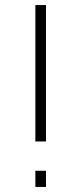

<svg xmlns="http://www.w3.org/2000/svg" viewBox="-20 -740 322 760"><path d="M162 0H120V-64H162ZM162 -180H120V-720H162Z"/></svg>

Font: Manrope Variable Light
Style: Regular
Weight: 200
Designer: Mikhail Sharanda
Foundry: Mikhail Sharanda
Version: Version 4.505